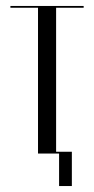

<svg xmlns="http://www.w3.org/2000/svg" viewBox="-20 -515 315 644"><path d="M260.6 -495H14.9V-489H107.5V0H168.2V-489H260.6ZM154.2 0H178.2V109H221V-6H154.2Z"/></svg>

Font: Moniqa Black
Style: Regular
Weight: 900
Designer: Rajesh Rajput
Foundry: Rajesh Rajput
Version: Version 1.000